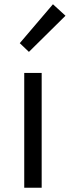

<svg xmlns="http://www.w3.org/2000/svg" viewBox="-20 -883 328 903"><path d="M94 0H176V-540H94ZM116 -639 288 -809 229 -863 73 -680Z"/></svg>

Font: Noto Sans KR DemiLight
Style: Regular
Weight: 350
Designer: Ryoko NISHIZUKA 西塚涼子 (kana, bopomofo & ideographs); Paul D. Hunt (Latin, Greek & Cyrillic); Sandoll Communications 산돌커뮤니
Foundry: Adobe
Version: Version 2.004;hotconv 1.0.118;makeotfexe 2.5.65603